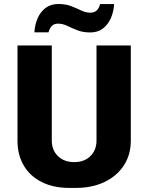

<svg xmlns="http://www.w3.org/2000/svg" viewBox="-20 -908 725 938"><path d="M318.5 10Q240.5 10 183.5 -18.8Q126.5 -47.5 96 -99.5Q65.5 -151.5 65.5 -220.5V-686H233V-221.5Q233 -174.5 263.2 -145.2Q293.5 -116 342.5 -116Q392 -116 421.8 -145.5Q451.5 -175 451.5 -221.5V-686H619V-220.5Q619 -151.5 584.8 -99.5Q550.5 -47.5 490.2 -18.8Q430 10 351.5 10ZM148 -750Q150.5 -788.5 164.2 -819.8Q178 -851 203.5 -869.8Q229 -888.5 265 -888.5Q301 -888.5 327.8 -878Q354.5 -867.5 376.8 -856.8Q399 -846 420.5 -846Q441.5 -846 453 -857.5Q464.5 -869 469 -888H537.5Q535.5 -851 521.5 -819.2Q507.5 -787.5 482.5 -768.5Q457.5 -749.5 421 -749.5Q385 -749.5 357.8 -760.2Q330.5 -771 308.2 -781.8Q286 -792.5 263.5 -792.5Q244.5 -792.5 233.5 -781.5Q222.5 -770.5 217 -750Z"/></svg>

Font: Chivo Medium
Style: Regular
Weight: 500
Designer: Hector Gatti
Foundry: Omnibus-Type
Version: Version 2.002